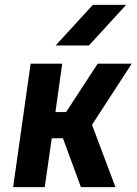

<svg xmlns="http://www.w3.org/2000/svg" viewBox="-20 -770 562 790"><path d="M34 0 106 -508H236L208 -309H252L382 -508H522L346 -237V-290L455 0H313L239 -201H193L164 0ZM209 -583 362 -750H499L346 -583Z"/></svg>

Font: Finlandica SemiBold
Style: Italic
Weight: 600
Italic angle: -8°
Designer: Niklas Ekholm, Juho Hiilivirta, Jaakko Suomalainen
Foundry: Helsinki Type Studio
Version: Version 1.063